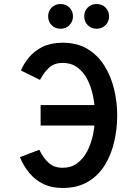

<svg xmlns="http://www.w3.org/2000/svg" viewBox="-20 -924 656 955"><path d="M291.5 11Q236 11 195 -9.2Q154 -29.5 125.2 -64.5Q96.5 -99.5 79 -142.5L175.5 -179Q194.5 -139.5 221.5 -114.5Q248.5 -89.5 291.5 -89.5Q333.5 -89.5 364 -112Q394.5 -134.5 414 -172Q433.5 -209.5 443 -256Q452.5 -302.5 452.5 -350Q452.5 -394.5 444 -440.2Q435.5 -486 416.5 -524.8Q397.5 -563.5 366.8 -587.2Q336 -611 291.5 -611Q249.5 -611 224 -587.5Q198.5 -564 179 -526.5L84 -573.5Q98.5 -608 125.2 -639.8Q152 -671.5 193 -691.5Q234 -711.5 291.5 -711.5Q364.5 -711.5 416 -680Q467.5 -648.5 500 -596Q532.5 -543.5 547.8 -479.2Q563 -415 563 -350Q563 -284 548.2 -219.5Q533.5 -155 501.5 -103Q469.5 -51 417.5 -20Q365.5 11 291.5 11ZM182 -299.5V-401.5H533.5V-299.5ZM281 -781Q254.5 -781 237 -798.8Q219.5 -816.5 219.5 -843Q219.5 -869 237 -886.5Q254.5 -904 281 -904Q307.5 -904 325.2 -886.5Q343 -869 343 -843Q343 -816.5 325.2 -798.8Q307.5 -781 281 -781ZM460.5 -781Q434 -781 416.5 -798.8Q399 -816.5 399 -843Q399 -869 416.5 -886.5Q434 -904 460.5 -904Q487 -904 504.8 -886.5Q522.5 -869 522.5 -843Q522.5 -816.5 504.8 -798.8Q487 -781 460.5 -781Z"/></svg>

Font: Overpass Mono SemiBold
Style: Regular
Weight: 600
Monospace: yes
Designer: Delve Withrington, Dave Bailey
Foundry: Delve Fonts LLC
Version: Version 4.000